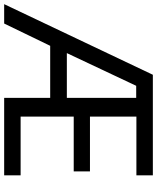

<svg xmlns="http://www.w3.org/2000/svg" viewBox="63 -818 754 922"><g transform="rotate(90 440.0 -357.0)"><path d="M821 0H449V-221H199L92 0H-1L338 -714H821V-635H539V-412H802V-334H539V-79H821ZM234 -301H449V-634H391Z"/></g></svg>

Font: Noto Sans Medefaidrin
Style: Regular
Weight: 400
Designer: Dalton Maag Ltd
Foundry: Dalton Maag Ltd
Version: Version 1.002; ttfautohint (v1.8.4.7-5d5b)